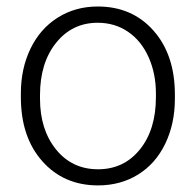

<svg xmlns="http://www.w3.org/2000/svg" viewBox="-20 -558 600 588"><path d="M43.9 -272Q43.9 -348.1 73.5 -409.2Q103 -470.2 157 -504.2Q210.9 -538.1 279.3 -538.1Q384.8 -538.1 450.2 -464.1Q515.6 -390.1 515.6 -268.1V-255.9Q515.6 -179.2 486.1 -117.9Q456.5 -56.6 402.8 -23.4Q349.1 9.8 280.3 9.8Q175.3 9.8 109.6 -64.2Q43.9 -138.2 43.9 -260.3ZM102.5 -255.9Q102.5 -161.1 151.6 -100.3Q200.7 -39.6 280.3 -39.6Q359.4 -39.6 408.4 -100.3Q457.5 -161.1 457.5 -260.7V-272Q457.5 -332.5 435.1 -382.8Q412.6 -433.1 372.1 -460.7Q331.5 -488.3 279.3 -488.3Q201.2 -488.3 151.9 -427Q102.5 -365.7 102.5 -266.6Z"/></svg>

Font: TypoPRO Roboto
Style: Regular
Weight: 300
Designer: Google
Version: Version 2.136; 2016